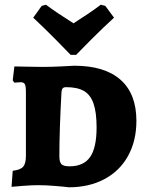

<svg xmlns="http://www.w3.org/2000/svg" viewBox="-20 -786 623 815"><path d="M142 0Q114 0 77 3Q40 6 29 7L34 -61Q67 -65 78.5 -78.5Q90 -92 90 -125V-395Q90 -420 85.5 -428.5Q81 -437 68 -437Q59 -437 51.5 -436Q44 -435 41 -435L34 -445L41 -504Q55 -504 91 -503Q127 -502 160 -502Q197 -502 238 -504Q279 -506 295 -507Q424 -507 491.5 -447.5Q559 -388 559 -273Q559 -188 523.5 -124Q488 -60 423 -25.5Q358 9 272 9Q259 7 216.5 3.5Q174 0 142 0ZM241 -396Q232 -232 232 -123Q232 -98 241 -89Q250 -80 275 -80Q335 -80 362.5 -119.5Q390 -159 390 -245Q390 -309 377 -346.5Q364 -384 336 -400Q308 -416 261 -416Q251 -416 246.5 -411.5Q242 -407 241 -396ZM121 -711 157 -761 175 -766Q222 -731 292 -687Q363 -732 408 -766L427 -761L464 -711Q416 -667 366.5 -617.5Q317 -568 303 -553H280Q266 -568 217 -617.5Q168 -667 121 -711Z"/></svg>

Font: Alegreya SC ExtraBold
Style: Regular
Weight: 800
Designer: Juan Pablo del Peral
Foundry: Huerta Tipografica
Version: Version 2.007; ttfautohint (v1.6)